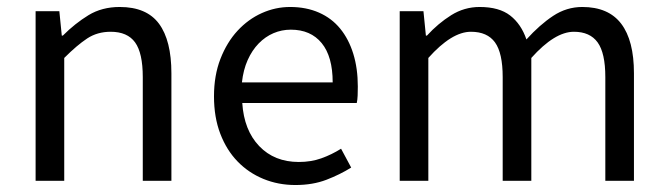

<svg xmlns="http://www.w3.org/2000/svg" viewBox="-20 -518 1912 550"><path d="M82 0V-486H150L157 -416H160Q195 -451 233.5 -474.5Q272 -498 323 -498Q400 -498 435.5 -450Q471 -402 471 -308V0H389V-297Q389 -366 367 -396.5Q345 -427 297 -427Q259 -427 230 -408Q201 -389 164 -352V0Z M826 12Q777 12 734.5 -5.5Q692 -23 660.5 -55.5Q629 -88 611 -135Q593 -182 593 -242Q593 -302 611.5 -349.5Q630 -397 660.5 -430Q691 -463 730 -480.5Q769 -498 811 -498Q857 -498 893.5 -482Q930 -466 954.5 -436Q979 -406 992 -364Q1005 -322 1005 -270Q1005 -257 1004.5 -244.5Q1004 -232 1002 -223H674Q679 -145 722.5 -99.5Q766 -54 836 -54Q871 -54 900.5 -64.5Q930 -75 957 -92L986 -38Q954 -18 915 -3Q876 12 826 12ZM673 -282H933Q933 -356 901.5 -394.5Q870 -433 813 -433Q787 -433 763.5 -423Q740 -413 721 -393.5Q702 -374 689.5 -346Q677 -318 673 -282Z M1125 0V-486H1193L1200 -416H1203Q1235 -451 1272.5 -474.5Q1310 -498 1354 -498Q1410 -498 1441.5 -473.5Q1473 -449 1488 -405Q1526 -447 1564.5 -472.5Q1603 -498 1648 -498Q1723 -498 1759.5 -450Q1796 -402 1796 -308V0H1714V-297Q1714 -366 1692 -396.5Q1670 -427 1624 -427Q1569 -427 1502 -352V0H1420V-297Q1420 -366 1398 -396.5Q1376 -427 1329 -427Q1274 -427 1207 -352V0Z"/></svg>

Font: SourceSansPro
Style: Book
Weight: 400
Designer: Paul D. Hunt
Foundry: Adobe Systems Incorporated
Version: Version 2.021;PS 2.000;hotconv 1.0.86;makeotf.lib2.5.63406